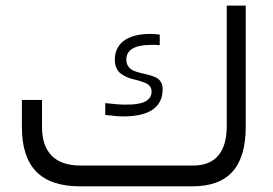

<svg xmlns="http://www.w3.org/2000/svg" viewBox="-20 -656 962 676"><path d="M420.4 -287.6Q435.1 -287.6 446.3 -288.3Q457.5 -289.1 470.9 -291.7Q484.4 -294.4 492.9 -299.3Q501.5 -304.2 507.6 -312.7Q513.7 -321.3 513.7 -333.5Q513.7 -344.2 508.1 -351.8Q502.4 -359.4 493.4 -363.3Q484.4 -367.2 472.7 -370.8Q460.9 -374.5 448.7 -377.2Q436.5 -379.9 425 -385.3Q413.6 -390.6 404.5 -397.5Q395.5 -404.3 389.9 -416.7Q384.3 -429.2 384.3 -445.8Q384.3 -466.8 392.1 -483.4Q399.9 -500 415 -511.7Q430.2 -523.4 453.9 -530Q477.5 -536.6 507.8 -536.6Q524.9 -536.6 542.5 -534.2V-497.1Q539.6 -497.1 536.6 -497.3Q533.7 -497.6 530.8 -497.8Q527.8 -498 525.1 -498Q522.5 -498 519.5 -498Q516.6 -498 513.7 -498Q424.8 -498 424.8 -446.3Q424.8 -431.6 431.9 -421.9Q439 -412.1 450.2 -407.2Q461.4 -402.3 475.1 -399.2Q488.8 -396 502.4 -392.6Q516.1 -389.2 527.3 -384Q538.6 -378.9 545.7 -368.7Q552.7 -358.4 552.7 -342.8Q552.7 -246.1 413.1 -246.1Q390.6 -246.1 350.6 -251.5V-293Q397 -287.6 420.4 -287.6ZM262.7 -73.2H660.2Q718.8 -73.2 748.5 -108.4Q778.3 -143.6 778.3 -211.4V-636.2H845.2V-210Q845.2 -103.5 798.8 -51.8Q752.4 0 657.7 0H261.2Q158.2 0 107.7 -51.8Q57.1 -103.5 57.1 -208.5V-304.2H127.9V-209Q127.9 -142.1 162.1 -107.7Q196.3 -73.2 262.7 -73.2Z"/></svg>

Font: Shabnam Light FD-WOL
Style: Light-FD-WOL
Weight: 300
Foundry: DejaVu fonts team - Redesigned by Saber Rastikerdar - Based on Vazir font
Version: Version 5.0.0